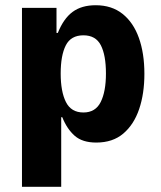

<svg xmlns="http://www.w3.org/2000/svg" viewBox="-20 -534 617 734"><path d="M64 180V-504H196V-408H201Q223 -463 257.5 -488.5Q292 -514 346 -514Q407 -514 448.5 -481Q490 -448 511 -389Q532 -330 532 -252Q532 -176 512 -117Q492 -58 451.5 -23.5Q411 11 348 11Q295 11 265.5 -15Q236 -41 218 -86H214V180ZM299 -104Q345 -104 365 -144Q385 -184 385 -253Q385 -323 365.5 -361Q346 -399 299 -399Q251 -399 231.5 -360.5Q212 -322 212 -253Q212 -184 232 -144Q252 -104 299 -104Z"/></svg>

Font: Nunito Sans 7pt Condensed ExtraBold
Style: Regular
Weight: 800
Width: 3
Designer: Vernon Adams
Foundry: Vernon Adams
Version: Version 3.101;gftools[0.9.27]